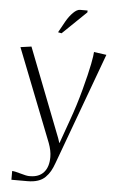

<svg xmlns="http://www.w3.org/2000/svg" viewBox="-57 -710 569 917"><g transform="rotate(5 227.0 -251.5)"><path d="M325.2 -661.1 210.9 -550.8 193.8 -554.2 224.1 -608.9Q238.3 -633.8 256.3 -651.9Q274.4 -669.9 289.1 -669.9H325.2ZM21 -467.8 73.2 -475.1 230 -71.8Q234.9 -60.1 238 -51.3Q241.2 -42.5 243.2 -35.9Q245.1 -29.3 245.1 -28.8H247.1L287.1 -141.1Q313.5 -213.9 334.5 -292.5Q355.5 -371.1 364.3 -416.5Q373 -461.9 373 -475.1L433.1 -466.8L235.8 69.8Q227.5 92.8 218.5 108.6Q209.5 124.5 195.3 138.7Q181.2 152.8 159.9 159.9Q138.7 167 109.9 167H33.2V125Q44.4 125 73.7 133.5Q103 142.1 115.2 142.1H120.1Q163.1 142.1 186 116.2Q209 90.3 209 43Q209 12.7 195.8 -22.9Z"/></g></svg>

Font: Resagokr
Style: Light
Weight: 300
Designer: gluk
Foundry: gluk
Version: Version 0.95